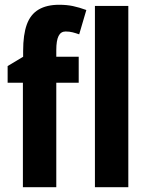

<svg xmlns="http://www.w3.org/2000/svg" viewBox="-20 -785 620 805"><path d="M310 -438H216V0H76V-438H12V-508L77 -547V-571Q77 -640 92.5 -682.5Q108 -725 142 -745Q176 -765 228 -765Q260 -765 286 -759.5Q312 -754 342 -743L312 -641Q298 -646 284.5 -649.5Q271 -653 255 -653Q235 -653 225.5 -634Q216 -615 216 -575V-547H310ZM518 0H378V-760H518Z"/></svg>

Font: Noto Sans Display Condensed
Style: Bold
Weight: 700
Width: 3
Designer: Monotype Design Team
Foundry: Monotype Imaging Inc.
Version: Version 2.003